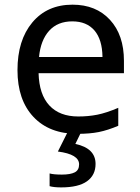

<svg xmlns="http://www.w3.org/2000/svg" viewBox="-20 -566 604 826"><path d="M313 9.8Q192.4 9.8 123.8 -63.2Q55.2 -136.2 55.2 -264.2Q55.2 -393.1 119.1 -469.5Q183.1 -545.9 292 -545.9Q393.1 -545.9 453.1 -480.7Q513.2 -415.5 513.2 -304.2V-251H146Q148.4 -159.7 192.4 -112.3Q236.3 -64.9 316.9 -64.9Q359.9 -64.9 398.4 -72.5Q437 -80.1 488.8 -102.1V-24.9Q444.3 -5.9 405.3 2Q366.2 9.8 313 9.8ZM291 -474.1Q228 -474.1 191.4 -433.6Q154.8 -393.1 147.9 -320.8H420.9Q419.9 -396 386.2 -435.1Q352.5 -474.1 291 -474.1ZM391.1 139.2Q391.1 187.5 354.2 213.9Q317.4 240.2 243.2 240.2Q211.4 240.2 193.4 234.9V180.2Q210.9 185.1 246.1 185.1Q282.7 185.1 301.5 175.5Q320.3 166 320.3 141.1Q320.3 97.7 229 85.9L272 0H330.1L304.2 53.2Q391.1 71.8 391.1 139.2Z"/></svg>

Font: Noto Sans Southeast Asian
Style: Regular
Weight: 400
Designer: Monotype Design Team
Foundry: Monotype Imaging Inc.
Version: Version 1.06 uh; ttfautohint (v1.4.1)